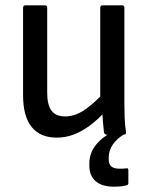

<svg xmlns="http://www.w3.org/2000/svg" viewBox="-20 -508 557 724"><path d="M194 11Q132 11 99.5 -29Q67 -69 67 -149V-479Q67 -488 77 -488H149Q158 -488 158 -479V-158Q158 -112 174.5 -90.5Q191 -69 225 -69Q261 -69 295 -91Q329 -113 374 -160L377 -88Q348 -56 318 -34Q288 -12 257.5 -0.5Q227 11 194 11ZM384 0Q374 0 372 -9Q370 -29 368 -50.5Q366 -72 365 -93L358 -131V-479Q358 -488 368 -488H440Q449 -488 449 -479V-122Q449 -93 450 -65Q451 -37 455 -11Q457 0 445 0ZM411 196Q364 196 340.5 175Q317 154 317 118V107Q317 65 348 31Q379 -3 432 -22L449 -12V-2Q421 14 405.5 37Q390 60 390 85V94Q390 128 429 128Q436 128 442 128Q448 128 455 127Q464 124 464 134V182Q464 186 462.5 188Q461 190 456 191Q445 194 433.5 195Q422 196 411 196Z"/></svg>

Font: Sofia Sans Semi Condensed Medium
Style: Regular
Weight: 500
Designer: Botio Nikoltchev, Ani Petrova
Foundry: lettersoup
Version: Version 4.100